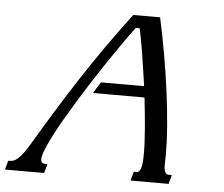

<svg xmlns="http://www.w3.org/2000/svg" viewBox="-176 -774 971 832"><g transform="rotate(5 309.5 -358.0)"><path d="M370.6 -715.8H487.3Q504.9 -635.3 519 -553.7Q533.2 -472.2 543.2 -395.5Q553.2 -318.8 558.6 -250.2Q564 -181.6 564 -127Q564 -114.3 563.5 -102.5Q563 -90.8 563 -80.1Q563 -65.9 565.2 -57.9Q567.4 -49.8 570.6 -45.7Q573.7 -41.5 577.9 -40.3Q582 -39.1 585.9 -39.1H597.7L586.9 0H421.4L432.1 -39.1H444.8Q449.7 -39.1 454.1 -42.7Q458.5 -46.4 461.9 -55.7Q465.3 -64.9 467 -81.1Q468.8 -97.2 468.8 -122.6Q468.8 -145.5 467.3 -173.1Q465.8 -200.7 463.4 -231.7Q460.9 -262.7 457.5 -296.1Q454.1 -329.6 450.2 -363.8H226.1Q233.4 -376.5 241 -388.4Q248.5 -400.4 256.8 -412.6H444.3Q439 -448.2 433.8 -483.4Q428.7 -518.6 423.6 -550.8Q418.5 -583 413.3 -611.1Q408.2 -639.2 403.3 -661.1H386.2Q361.8 -628.4 333.5 -587.9Q305.2 -547.4 275.4 -503.2Q245.6 -459 215.8 -412.6Q186 -366.2 158.4 -321.3Q130.9 -276.4 106.9 -234.9Q83 -193.4 65.4 -158.7Q47.9 -124 37.8 -98.1Q27.8 -72.3 27.8 -58.6Q27.8 -46.9 33.9 -43Q40 -39.1 50.3 -39.1H56.2L45.4 0H-125L-114.3 -39.1H-111.8Q-102.5 -39.1 -93.8 -41.3Q-85 -43.5 -74.2 -52.5Q-63.5 -61.5 -49.6 -80.1Q-35.6 -98.6 -16.6 -130.9Q68.4 -275.4 164.3 -422.9Q260.3 -570.3 370.6 -715.8Z"/></g></svg>

Font: Arian Grqi
Style: Italic
Weight: 400
Italic angle: -15°
Designer: Ruben Hakobyan (Tarumian)
Foundry: Ruben Hakobyan (Tarumian)
Version: Version 1.002